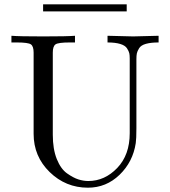

<svg xmlns="http://www.w3.org/2000/svg" viewBox="-20 -849 790 891"><path d="M180 -796V-829H568V-796ZM33 -652V-683Q68 -680 181 -680Q293 -680 328 -683V-652H304Q250 -652 237.5 -643Q225 -634 225 -605V-224Q225 -157 243.5 -111Q262 -65 291 -44.5Q320 -24 343.5 -16.5Q367 -9 390 -9Q466 -9 524 -69.5Q582 -130 582 -231V-578Q582 -593 580 -602Q578 -611 569.5 -624.5Q561 -638 538 -645Q515 -652 479 -652V-683Q587 -680 598 -680Q608 -680 716 -683V-652Q680 -652 657 -645.5Q634 -639 625.5 -625Q617 -611 615 -601Q613 -591 613 -574V-254Q613 -205 610 -185Q597 -98 535 -38Q473 22 388 22Q285 22 210.5 -50.5Q136 -123 136 -228V-605Q136 -634 123.5 -643Q111 -652 57 -652Z"/></svg>

Font: CMU Serif
Style: Roman
Weight: 500
Version: Version 0.7.0